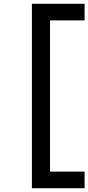

<svg xmlns="http://www.w3.org/2000/svg" viewBox="-20 -853 468 1017"><path d="M149 -833H245V144H149ZM176 -833H428V-745H176ZM176 56H428V144H176Z"/></svg>

Font: BioRhyme SemiExpanded
Style: Regular
Weight: 400
Width: 6
Designer: Aoife Mooney
Foundry: Aoife Mooney Type
Version: Version 1.600;gftools[0.9.33]